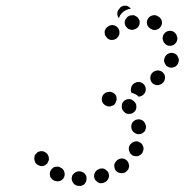

<svg xmlns="http://www.w3.org/2000/svg" viewBox="-20 -614 634 659"><path d="M234 -19Q226 -12 226 -1Q226 4 228 8Q230 13 233 16Q236 20 241 22Q245 24 250 24H252Q257 25 261 23Q266 21 270 18Q273 14 275 10Q277 5 277 0Q278 -10 271 -18Q264 -25 253 -26H252Q242 -26 234 -19ZM306 -22Q301 -13 304 -3Q305 2 308 5Q312 9 316 12Q320 14 325 15Q330 15 335 14L336 13Q346 10 351 1Q356 -8 353 -18Q352 -23 349 -26Q345 -30 341 -33Q337 -35 332 -36Q327 -36 322 -35L321 -34Q311 -31 306 -22ZM177 -42Q172 -42 167 -41Q162 -39 159 -35Q155 -32 153 -27Q151 -23 151 -18Q151 -13 152 -8Q154 -4 158 0Q161 4 166 6H167Q176 10 186 7Q196 3 200 -6Q202 -11 202 -16Q202 -21 200 -26Q199 -30 195 -34Q192 -37 187 -39L186 -40Q182 -42 177 -42ZM376 -57Q373 -53 372 -48Q372 -43 373 -38Q374 -33 377 -29Q383 -21 394 -20Q404 -18 412 -24L413 -25Q417 -28 420 -32Q422 -37 423 -41Q424 -46 422 -51Q421 -56 418 -60Q412 -68 402 -70Q392 -71 383 -65L382 -64Q378 -61 376 -57ZM142 -86Q139 -90 134 -92Q130 -95 125 -95Q120 -96 115 -94Q110 -93 107 -90Q103 -86 100 -82Q98 -78 98 -73Q97 -68 99 -63Q99 -62 99 -61Q102 -51 112 -47Q121 -42 131 -45Q135 -47 139 -50Q143 -53 145 -58Q147 -62 148 -67Q148 -72 147 -77Q147 -77 146 -78Q145 -82 142 -86ZM424 -94Q427 -85 436 -80Q441 -78 446 -78Q451 -77 456 -79Q460 -81 464 -84Q468 -88 470 -92V-93Q475 -103 471 -112Q468 -122 458 -126Q454 -129 449 -129Q444 -129 439 -127Q435 -126 431 -122Q427 -119 425 -115L424 -113Q420 -104 424 -94ZM442 -158Q450 -152 461 -154Q471 -156 477 -164Q482 -173 481 -183L480 -184Q478 -194 470 -200Q461 -206 451 -204Q441 -202 435 -194Q429 -185 431 -175V-174Q433 -164 442 -158ZM412 -225Q417 -223 422 -223Q427 -223 431 -224Q436 -226 440 -229Q448 -236 448 -246Q449 -257 442 -264L441 -265Q434 -273 424 -274Q414 -274 406 -268Q398 -261 398 -250Q397 -240 404 -232L405 -231Q408 -228 412 -225ZM361 -250 360 -249Q355 -248 350 -249Q345 -250 341 -253Q337 -255 334 -259Q331 -263 330 -268Q328 -278 333 -287Q339 -296 349 -298H350Q360 -301 369 -295Q378 -290 380 -280Q380 -277 380 -275Q381 -273 380 -270Q380 -270 380 -270Q378 -265 376 -260Q374 -256 370 -253Q366 -251 361 -250ZM431 -316Q434 -325 444 -330H445Q454 -335 464 -331Q474 -327 478 -318Q482 -309 479 -299Q475 -289 466 -285L464 -284Q462 -283 460 -283Q458 -282 456 -282Q451 -288 444 -291Q438 -294 432 -295Q432 -296 432 -296Q431 -296 431 -297Q427 -306 431 -316ZM496 -349Q495 -339 501 -331Q504 -327 508 -325Q513 -322 518 -322Q523 -321 527 -323Q532 -324 536 -327L537 -328Q545 -334 546 -344Q548 -355 541 -363Q538 -367 534 -369Q529 -372 524 -372Q520 -373 515 -371Q510 -370 506 -367L505 -366Q497 -360 496 -349ZM543 -406Q543 -401 546 -396Q548 -392 551 -388Q555 -385 560 -383Q569 -380 579 -384Q588 -388 592 -398V-399Q594 -404 594 -409Q593 -414 591 -418Q589 -423 586 -426Q582 -430 577 -431Q568 -435 558 -430Q549 -426 545 -416V-415Q543 -411 543 -406ZM555 -458Q565 -455 574 -459Q579 -461 582 -465Q586 -469 587 -473Q589 -478 589 -483Q588 -488 586 -493V-494Q581 -503 572 -507Q562 -510 553 -506Q548 -504 545 -500Q541 -496 540 -492Q538 -487 538 -482Q538 -477 541 -472V-471Q546 -462 555 -458ZM390 -500Q391 -510 385 -518Q379 -526 368 -528Q358 -529 350 -522H349Q345 -519 342 -514Q340 -510 339 -505Q339 -500 340 -495Q342 -490 345 -487Q351 -478 361 -477Q372 -476 380 -482L381 -483Q389 -490 390 -500ZM520 -513Q530 -517 534 -527Q538 -536 534 -546Q530 -555 520 -559L519 -560Q510 -564 500 -560Q490 -556 486 -546Q484 -542 484 -537Q484 -532 486 -527Q488 -523 492 -519Q495 -516 500 -514L501 -513Q511 -509 520 -513ZM456 -524Q461 -533 459 -543Q457 -548 454 -552Q451 -556 447 -558Q443 -561 438 -562Q433 -562 428 -561H427Q417 -558 412 -549Q406 -541 409 -530Q410 -526 413 -522Q416 -518 420 -515Q425 -513 429 -512Q434 -511 439 -512L440 -513Q450 -515 456 -524ZM383 -572Q384 -577 387 -581L389 -583Q394 -592 404 -594Q415 -596 423 -590Q425 -589 426 -587Q428 -586 429 -584Q426 -584 423 -583H422Q413 -580 405 -575Q397 -569 392 -561Q390 -556 388 -552Q386 -554 385 -556Q384 -559 383 -562Q382 -567 383 -572Z"/></svg>

Font: FRB American Cursive Dotted Black
Style: Bold Italic
Weight: 900
Italic angle: -25°
Version: Version 2.0;Modular Font Editor K font №1